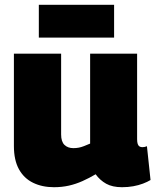

<svg xmlns="http://www.w3.org/2000/svg" viewBox="-20 -771 650 801"><path d="M205 10Q156 10 118 -8.5Q80 -27 59 -65Q38 -103 38 -162V-547H235V-210Q235 -180 249 -166.5Q263 -153 286 -153Q298 -153 308.5 -155Q319 -157 330.5 -161.5Q342 -166 356 -172V-547H552V-190Q552 -178 554.5 -170.5Q557 -163 562 -160Q567 -157 574 -157Q584 -157 593 -161L608 -20Q595 -12 576.5 -5Q558 2 536 6Q514 10 489 10Q449 10 423 -4.5Q397 -19 379 -44Q352 -28 324 -15.5Q296 -3 267 3.5Q238 10 205 10ZM142 -614V-751H456V-614Z"/></svg>

Font: Georama ExtraBold
Style: Regular
Weight: 800
Designer: Jean-Baptiste Levee
Foundry: Production Type
Version: Version 1.001